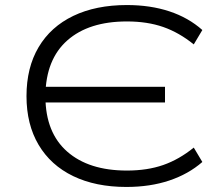

<svg xmlns="http://www.w3.org/2000/svg" viewBox="-20 -733 886 761"><path d="M481 8Q359 8 270 -35Q181 -78 133 -159Q85 -240 85 -352Q85 -465 133 -546Q181 -627 270.5 -670Q360 -713 483 -713Q576 -713 651.5 -688Q727 -663 782 -614L748 -557Q690 -604 627 -626Q564 -648 483 -648Q332 -648 247 -573Q162 -498 160 -356L142 -389H634V-327H142L160 -348Q161 -207 246.5 -132Q332 -57 483 -57Q564 -57 627 -79Q690 -101 748 -148L782 -91Q727 -43 651 -17.5Q575 8 481 8Z"/></svg>

Font: Nunito Sans 10pt Expanded Light
Style: Regular
Weight: 300
Width: 7
Designer: Vernon Adams
Foundry: Vernon Adams
Version: Version 3.101;gftools[0.9.27]